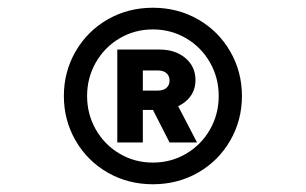

<svg xmlns="http://www.w3.org/2000/svg" viewBox="-20 -865 790 496"><path d="M485 -658Q485 -624 459 -602.5Q433 -581 392 -581H349V-497H283V-737H392Q433 -737 459 -715Q485 -693 485 -658ZM418 -657Q418 -669 410 -676Q402 -683 388 -683H349V-631H388Q402 -631 410 -638Q418 -645 418 -657ZM367 -597H437L489 -497H418ZM145 -617Q145 -680 175.5 -732.5Q206 -785 258.5 -815Q311 -845 375 -845Q439 -845 491.5 -815Q544 -785 574.5 -732.5Q605 -680 605 -617Q605 -554 574.5 -501.5Q544 -449 491.5 -419Q439 -389 375 -389Q311 -389 258.5 -419Q206 -449 175.5 -501.5Q145 -554 145 -617ZM545 -617Q545 -664 522.5 -703.5Q500 -743 461 -766Q422 -789 375 -789Q328 -789 289 -766Q250 -743 227.5 -703.5Q205 -664 205 -617Q205 -570 227.5 -530.5Q250 -491 289 -468Q328 -445 375 -445Q422 -445 461 -468Q500 -491 522.5 -530.5Q545 -570 545 -617Z"/></svg>

Font: Martian Mono sWd Rg
Style: Regular
Weight: 400
Width: 6
Monospace: yes
Designer: Roman Shamin
Foundry: Evil Martians
Version: Version 1.000